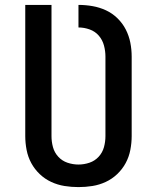

<svg xmlns="http://www.w3.org/2000/svg" viewBox="-20 -755 640 783"><path d="M300 8Q271 8 243 3.5Q215 -1 189 -13Q163 -25 142 -45Q121 -65 107.5 -90Q94 -115 88.5 -143.5Q83 -172 83 -200V-735H190V-200Q190 -177 196 -155Q202 -133 217.5 -116Q233 -99 255 -91.5Q277 -84 300 -84Q323 -84 345 -91.5Q367 -99 382.5 -116Q398 -133 404 -155Q410 -177 410 -200V-524Q410 -547 404 -569.5Q398 -592 383 -609.5Q368 -627 345.5 -635Q323 -643 300 -643V-735Q329 -735 357.5 -730Q386 -725 412 -713Q438 -701 459 -680.5Q480 -660 493 -634.5Q506 -609 511.5 -581Q517 -553 517 -524V-200Q517 -172 511.5 -143.5Q506 -115 492.5 -90Q479 -65 458 -45Q437 -25 411 -13Q385 -1 357 3.5Q329 8 300 8Z"/></svg>

Font: Iosevka Curly SmBdEx
Style: Regular
Weight: 600
Width: 7
Monospace: yes
Designer: Belleve Invis
Foundry: Belleve Invis
Version: Version 11.1.0; ttfautohint (v1.8.3)